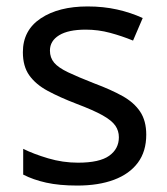

<svg xmlns="http://www.w3.org/2000/svg" viewBox="-20 -566 519 596"><path d="M434 -148Q434 -96 408 -61Q382 -26 334 -8Q286 10 220 10Q164 10 123.5 1Q83 -8 52 -24V-104Q84 -88 129.5 -74.5Q175 -61 222 -61Q289 -61 319 -82.5Q349 -104 349 -140Q349 -160 338 -176Q327 -192 298.5 -208Q270 -224 217 -244Q165 -264 128 -284Q91 -304 71 -332Q51 -360 51 -404Q51 -472 106.5 -509Q162 -546 252 -546Q301 -546 343.5 -536.5Q386 -527 423 -510L393 -440Q359 -454 322 -464Q285 -474 246 -474Q192 -474 163.5 -456.5Q135 -439 135 -409Q135 -387 148 -371.5Q161 -356 191.5 -341.5Q222 -327 273 -307Q324 -288 360 -268Q396 -248 415 -219.5Q434 -191 434 -148Z"/></svg>

Font: ubangla05
Style: Book
Weight: 400
Designer: Jelle Bosma - Monotype Design Team
Foundry: Monotype Imaging Inc.
Version: Version 2.003